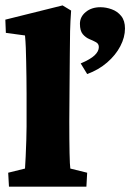

<svg xmlns="http://www.w3.org/2000/svg" viewBox="-25 -704 491 724"><path d="M8.8 0 5.9 -52.7 69.3 -68.4Q70.3 -83 71.8 -113.3Q73.2 -143.6 74.2 -175.8Q75.2 -208 75.2 -226.6V-351.6Q75.2 -383.8 74.7 -413.6Q74.2 -443.4 73.7 -471.2Q73.2 -499 72.3 -523.9Q71.3 -548.8 69.3 -570.3L-2.9 -580.1L-4.9 -629.9L210.9 -683.6L243.2 -664.1Q240.2 -624 239.3 -586.4Q238.3 -548.8 238.3 -501Q238.3 -453.1 237.3 -381.8L236.3 -248Q236.3 -172.9 237.3 -126.5Q238.3 -80.1 240.2 -68.4L303.7 -52.7L300.8 0ZM303.7 -424.8 279.3 -464.8Q316.4 -480.5 332 -495.6Q347.7 -510.7 347.7 -526.4Q347.7 -539.1 336.9 -544.9Q326.2 -550.8 312 -556.6Q297.9 -562.5 287.1 -575.2Q276.4 -587.9 276.4 -614.3Q276.4 -640.6 298.3 -658.7Q320.3 -676.8 353.5 -676.8Q375 -676.8 396.5 -668.9Q418 -661.1 432.1 -643.6Q446.3 -626 446.3 -596.7Q446.3 -563.5 428.7 -529.8Q411.1 -496.1 378.9 -468.3Q346.7 -440.4 303.7 -424.8Z"/></svg>

Font: Crimson Pro Black
Style: Regular
Weight: 900
Designer: Jacques Le Bailly
Foundry: Baron von Fonthausen
Version: Version 1.003